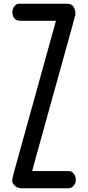

<svg xmlns="http://www.w3.org/2000/svg" viewBox="-20 -818 470 1026"><path d="M380 -730 368 -685 367 -680Q219 -150 173 18L152 96H242H283H288H309H341H343Q350 96 358 98Q366 100 375.5 112Q385 124 385 144Q385 149 383.5 156.5Q382 164 372 176Q362 188 344 188H309H297H283H91Q89 188 83.5 186.5Q78 185 77 185Q73 184 68 181.5Q63 179 54 169Q45 159 45 146Q45 141 47 133L55 101L279 -707H148H135H88Q70 -707 59.5 -717.5Q49 -728 48 -739L46 -750Q46 -770 55 -782Q64 -794 71 -796Q78 -798 85 -798H86H122H144H149H189H340Q363 -798 373 -781.5Q383 -765 383 -745Q383 -730 380 -730Z"/></svg>

Font: Soda Fountain
Style: Regular
Weight: 400
Version: Version 1.0